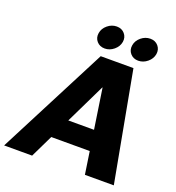

<svg xmlns="http://www.w3.org/2000/svg" viewBox="-203 -1065 1096 1195"><g transform="rotate(20 344.5 -468.0)"><path d="M145 0H-40.5L334.5 -727.5H551.3L686 0H494.6L472.2 -149.4H217.3ZM281.7 -282.7H452.1L412.1 -547.9H410.2ZM562.5 -780.8Q529.8 -780.8 510 -803.5Q490.2 -826.2 495.6 -858.4Q500.5 -890.1 527.8 -912.8Q555.2 -935.5 588.4 -935.5Q621.6 -935.5 641.1 -912.8Q660.6 -890.1 655.8 -858.4Q650.4 -826.2 623 -803.5Q595.7 -780.8 562.5 -780.8ZM340.8 -780.8Q307.6 -780.8 287.8 -803.5Q268.1 -826.2 273.4 -858.4Q278.3 -890.1 305.7 -912.8Q333 -935.5 366.2 -935.5Q399.4 -935.5 418.9 -912.8Q438.5 -890.1 433.6 -858.4Q428.2 -826.2 400.9 -803.5Q373.5 -780.8 340.8 -780.8Z"/></g></svg>

Font: Inter Display Extra Bold
Style: Italic
Weight: 800
Italic angle: -9.39999°
Designer: Rasmus Andersson
Foundry: rsms
Version: Version 4.000;git-4fc901f